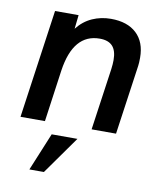

<svg xmlns="http://www.w3.org/2000/svg" viewBox="-82 -568 723 859"><g transform="rotate(10 279.5 -138.5)"><path d="M100 -493H207L200 -430Q229 -467 268.5 -484.5Q308 -502 353 -502Q428 -502 469.5 -463Q511 -424 511 -353Q511 -329 509 -316L464 0H353L393 -281Q396 -304 396 -322Q396 -365 377 -385.5Q358 -406 319 -406Q199 -406 174 -236L141 0H30ZM181 53H298L176 225H110Z"/></g></svg>

Font: Hanken Grotesk SemiBold
Style: Italic
Weight: 600
Italic angle: -8°
Designer: Alfredo Marco Pradil
Foundry: Hanken Design Co.
Version: Version 3.014